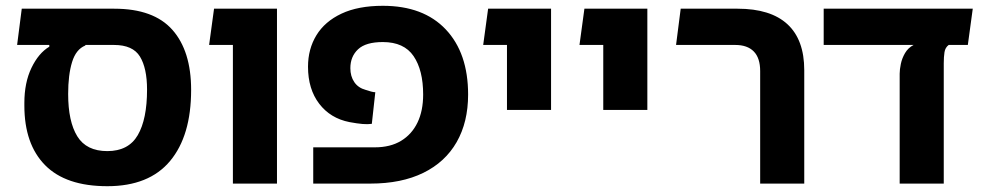

<svg xmlns="http://www.w3.org/2000/svg" viewBox="-20 -633 3395 662"><path d="M350 9Q207 9 135.5 -63.5Q64 -136 64 -269V-278Q64 -348 88.5 -399Q113 -450 150 -472V-486L279 -489L274 -476Q242 -463 228.5 -419Q215 -375 215 -309Q215 -214 246.5 -163Q278 -112 350 -112Q423 -112 455 -167Q487 -222 487 -324Q487 -398 462.5 -438Q438 -478 373 -478H39L55 -603H374Q510 -603 574.5 -530Q639 -457 639 -323Q639 -165 566.5 -78Q494 9 350 9Z M783 0V-603H935V0ZM701 -478 718 -603H883V-478Z M1060 0V-125H1272Q1326 -125 1363 -147.5Q1400 -170 1419.5 -210.5Q1439 -251 1439 -307Q1439 -391 1406 -439.5Q1373 -488 1300 -488Q1241 -488 1214.5 -463Q1188 -438 1188 -398Q1188 -370 1201.5 -350Q1215 -330 1241 -323Q1250 -320 1259 -317.5Q1268 -315 1274 -315L1262 -206Q1248 -204 1230 -205.5Q1212 -207 1185 -212Q1119 -225 1080.5 -275.5Q1042 -326 1042 -403Q1042 -464 1071 -511.5Q1100 -559 1157.5 -586Q1215 -613 1300 -613Q1440 -613 1517 -531.5Q1594 -450 1594 -307Q1594 -212 1554.5 -143Q1515 -74 1439.5 -37Q1364 0 1257 0Z M1728 -254V-603H1880V-254ZM1646 -478 1663 -603H1813V-478Z M2060 -254V-603H2212V-254ZM1978 -478 1995 -603H2145V-478Z M2601 0V-388Q2601 -433 2579 -455.5Q2557 -478 2515 -478H2311L2327 -603H2523Q2637 -603 2695 -549.5Q2753 -496 2753 -391V0Z M2820 -478V-603H3334L3317 -478ZM3082 0V-379Q3082 -393 3086 -412.5Q3090 -432 3100.5 -450Q3111 -468 3130 -478H3251Q3239 -469 3236.5 -453Q3234 -437 3234 -415V0Z"/></svg>

Font: Noto Sans Hebrew Thin
Style: Bold
Weight: 700
Version: Version 3.001